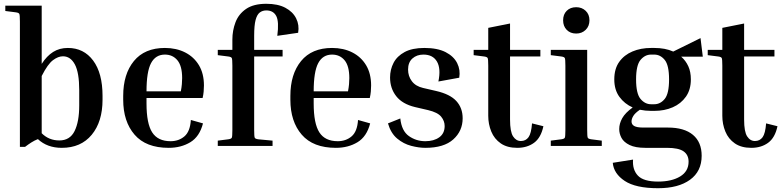

<svg xmlns="http://www.w3.org/2000/svg" viewBox="-20 -770 4138 1013"><path d="M8 -712V-740H200V-433Q227 -475 260.5 -496Q294 -517 338 -517Q422 -517 471.5 -450.5Q521 -384 521 -264V-244Q521 -128 464 -59Q407 10 306 10Q229 10 180 -36Q162 -29 145.5 -18.5Q129 -8 112 5H85V-656Q85 -690 82 -696.5Q79 -703 63 -705ZM312 -473Q287 -473 259.5 -452.5Q232 -432 200 -369V-67Q238 -29 293 -29Q349 -29 373.5 -78.5Q398 -128 398 -214V-294Q398 -387 375 -430Q352 -473 312 -473Z M1051 -119Q1033 -49 984 -19.5Q935 10 870 10Q750 10 690 -59.5Q630 -129 630 -244V-264Q630 -379 686.5 -448Q743 -517 850 -517Q910 -517 956.5 -493.5Q1003 -470 1029.5 -426Q1056 -382 1056 -319Q1056 -304 1054.5 -287Q1053 -270 1049 -253H753V-224Q753 -118 783 -71.5Q813 -25 880 -25Q923 -25 953 -50.5Q983 -76 987 -137ZM850 -482Q801 -482 777 -437Q753 -392 753 -288H934Q938 -308 939.5 -325.5Q941 -343 941 -358Q941 -422 916 -452Q891 -482 850 -482Z M1418 -28V0H1129V-28L1184 -35Q1200 -37 1203 -43.5Q1206 -50 1206 -84V-423Q1206 -457 1203 -463.5Q1200 -470 1184 -472L1129 -479V-507H1206V-561Q1206 -609 1222.5 -652.5Q1239 -696 1278.5 -723Q1318 -750 1385 -750Q1446 -750 1485.5 -729Q1525 -708 1542.5 -673Q1560 -638 1553 -597L1443 -581Q1453 -656 1437.5 -685.5Q1422 -715 1385 -715Q1365 -715 1350.5 -704Q1336 -693 1328.5 -664.5Q1321 -636 1321 -581V-507H1471V-472H1321V-84Q1321 -50 1324 -43.5Q1327 -37 1343 -35Z M1933 -119Q1915 -49 1866 -19.5Q1817 10 1752 10Q1632 10 1572 -59.5Q1512 -129 1512 -244V-264Q1512 -379 1568.5 -448Q1625 -517 1732 -517Q1792 -517 1838.5 -493.5Q1885 -470 1911.5 -426Q1938 -382 1938 -319Q1938 -304 1936.5 -287Q1935 -270 1931 -253H1635V-224Q1635 -118 1665 -71.5Q1695 -25 1762 -25Q1805 -25 1835 -50.5Q1865 -76 1869 -137ZM1732 -482Q1683 -482 1659 -437Q1635 -392 1635 -288H1816Q1820 -308 1821.5 -325.5Q1823 -343 1823 -358Q1823 -422 1798 -452Q1773 -482 1732 -482Z M2239 -189 2170 -205Q2103 -221 2070.5 -262.5Q2038 -304 2038 -361Q2038 -403 2056.5 -438.5Q2075 -474 2115 -495.5Q2155 -517 2219 -517Q2288 -517 2331 -495Q2374 -473 2392 -437Q2410 -401 2403 -360L2293 -340Q2307 -408 2285.5 -445Q2264 -482 2214 -482Q2179 -482 2156 -461.5Q2133 -441 2133 -403Q2133 -368 2153 -341.5Q2173 -315 2212 -306L2281 -290Q2355 -273 2388 -236.5Q2421 -200 2421 -146Q2421 -79 2371.5 -34.5Q2322 10 2224 10Q2190 10 2149.5 -0.5Q2109 -11 2075.5 -39Q2042 -67 2027 -119L2092 -145Q2099 -79 2137.5 -52Q2176 -25 2224 -25Q2269 -25 2297.5 -45.5Q2326 -66 2326 -105Q2326 -132 2307.5 -154.5Q2289 -177 2239 -189Z M2847 -104Q2834 -43 2797.5 -16.5Q2761 10 2709 10Q2656 10 2622 -13.5Q2588 -37 2572 -76Q2556 -115 2556 -159V-423Q2556 -457 2553 -463.5Q2550 -470 2534 -472L2479 -479V-507H2556V-623L2671 -646V-507H2831V-472H2671V-139Q2671 -75 2687 -50.5Q2703 -26 2728 -26Q2754 -26 2768.5 -46Q2783 -66 2787 -119Z M3020 -593Q2989 -593 2970 -612.5Q2951 -632 2951 -663Q2951 -694 2970 -713Q2989 -732 3020 -732Q3050 -732 3070 -713Q3090 -694 3090 -663Q3090 -632 3070 -612.5Q3050 -593 3020 -593ZM2886 -479V-507H3078V-84Q3078 -50 3081 -43.5Q3084 -37 3100 -35L3155 -28V0H2886V-28L2941 -35Q2957 -37 2960 -43.5Q2963 -50 2963 -84V-423Q2963 -457 2960 -463.5Q2957 -470 2941 -472Z M3682 52Q3682 134 3620.5 178.5Q3559 223 3452 223Q3334 223 3276 184.5Q3218 146 3213 89L3320 72Q3316 125 3345.5 156.5Q3375 188 3452 188Q3524 188 3568.5 161Q3613 134 3613 83Q3613 47 3586.5 28.5Q3560 10 3499 10H3385Q3332 10 3301.5 -5Q3271 -20 3259 -42.5Q3247 -65 3247 -89Q3247 -118 3263 -146.5Q3279 -175 3318 -203Q3275 -222 3248 -259Q3221 -296 3221 -351Q3221 -407 3247 -443.5Q3273 -480 3317 -498.5Q3361 -517 3415 -517H3432Q3490 -517 3532 -498L3676 -569L3688 -471H3574Q3598 -450 3611.5 -420.5Q3625 -391 3625 -351Q3625 -297 3599 -260Q3573 -223 3529.5 -204Q3486 -185 3432 -185H3415Q3385 -185 3356 -191Q3331 -174 3321.5 -158.5Q3312 -143 3312 -129Q3312 -113 3326.5 -105Q3341 -97 3374 -97H3504Q3590 -97 3636 -58.5Q3682 -20 3682 52ZM3432 -220Q3464 -220 3487 -248Q3510 -276 3510 -351Q3510 -426 3487 -454Q3464 -482 3432 -482H3415Q3383 -482 3359.5 -454Q3336 -426 3336 -351Q3336 -276 3359.5 -248Q3383 -220 3415 -220Z M4082 -104Q4069 -43 4032.5 -16.5Q3996 10 3944 10Q3891 10 3857 -13.5Q3823 -37 3807 -76Q3791 -115 3791 -159V-423Q3791 -457 3788 -463.5Q3785 -470 3769 -472L3714 -479V-507H3791V-623L3906 -646V-507H4066V-472H3906V-139Q3906 -75 3922 -50.5Q3938 -26 3963 -26Q3989 -26 4003.5 -46Q4018 -66 4022 -119Z"/></svg>

Font: Inria Serif
Style: Bold
Weight: 700
Designer: Black Foundry Team
Foundry: Black Foundry
Version: Version 1.000; ttfautohint (v1.8.3)